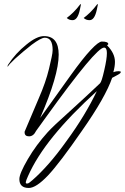

<svg xmlns="http://www.w3.org/2000/svg" viewBox="-20 -711 619 952"><path d="M123 221Q76 221 76 177Q76 150 118 78Q139 42 163.5 9Q188 -24 216 -55Q243 -85 326 -159Q367 -196 404.5 -231Q442 -266 476 -298Q480 -302 485 -317Q490 -332 497 -363Q510 -419 510 -448Q510 -475 496 -475Q476 -475 405 -390Q334 -305 208 -130L159 -62Q146 -35 124 -35Q102 -35 102 -55V-58L172 -223Q207 -303 223 -370Q231 -404 236 -427Q241 -450 241 -463Q241 -524 202 -524Q184 -524 137 -489Q115 -472 94.5 -454.5Q74 -437 55 -420Q24 -391 19 -381Q20 -379 20 -379H18Q18 -379 18 -379.5Q18 -380 19 -381Q16 -384 20 -390Q57 -447 111 -490Q162 -532 198 -532Q271 -532 271 -440Q271 -337 179 -126L330 -337Q391 -422 430 -463.5Q469 -505 485 -505Q517 -505 517 -492L511 -486Q550 -447 550 -404Q550 -382 542 -353Q550 -356 556.5 -357Q563 -358 568 -358Q579 -358 579 -354Q579 -348 564 -340L536 -325Q520 -278 482.5 -212Q445 -146 386 -62Q330 19 288.5 73.5Q247 128 218 159Q159 221 123 221ZM113 199Q113 199 118 198.5Q123 198 141 182Q178 150 220.5 102Q263 54 310 -12Q357 -76 395 -139Q433 -202 460 -259Q330 -141 245.5 -37Q161 67 119 162Q109 184 108 191.5Q107 199 113 199ZM424 -611Q406 -611 395 -622Q410 -633 427 -649.5Q444 -666 463 -691Q465 -691 465 -687L460 -663Q449 -611 424 -611ZM340 -611Q322 -611 311 -622Q326 -633 343 -649.5Q360 -666 379 -691Q381 -691 381 -687L376 -663Q365 -611 340 -611Z"/></svg>

Font: Qwigley
Style: Regular
Weight: 400
Designer: Robert E. Leuschke
Foundry: Robert E. Leuschke
Version: Version 1.010; ttfautohint (v1.8.3)